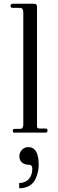

<svg xmlns="http://www.w3.org/2000/svg" viewBox="-20 -706 307 1022"><path d="M55 0Q48 0 48 -12Q48 -20 58 -20H87Q104 -20 104 -43V-639Q104 -664 87 -664H48Q36 -664 36 -675Q36 -686 49 -686H162Q177 -686 177 -671V-36Q177 -27 180 -24.5Q183 -22 190 -22H223Q233 -22 233 -12Q233 0 223 0ZM82 296V268Q115 268 133.5 247Q152 226 152 192Q152 171 133 171Q111 171 97 159Q83 147 83 125Q83 106 97 91.5Q111 77 130 77Q186 77 186 171Q186 191 181.5 210.5Q177 230 167 250.5Q157 271 135 283.5Q113 296 82 296Z"/></svg>

Font: HK Venetian
Style: Regular
Weight: 400
Designer: Alfredo Marco Pradil
Foundry: Alfredo Marco Pradil
Version: Version 1.000;PS 001.000;hotconv 1.0.88;makeotf.lib2.5.64775